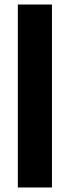

<svg xmlns="http://www.w3.org/2000/svg" viewBox="-20 -830 304 850"><path d="M59 0V-810H210V0Z"/></svg>

Font: Oswald SemiBold
Style: Regular
Weight: 600
Designer: Vernon Adams
Foundry: Vernon Adams
Version: Version 4.100; ttfautohint (v1.8.1.43-b0c9)